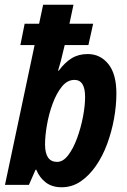

<svg xmlns="http://www.w3.org/2000/svg" viewBox="-20 -780 536 810"><path d="M240 10Q200 10 173.5 -10Q147 -30 133 -64H130L102 0H1L126 -590H66L84 -680H145L162 -760H290L273 -680H373L353 -590H253Q243 -547 237 -524Q231 -501 225 -482H228Q253 -516 282 -534Q311 -552 350 -552Q403 -552 437 -510Q471 -468 471 -386Q471 -334 461 -279Q451 -224 432 -172.5Q413 -121 384.5 -80Q356 -39 320 -14.5Q284 10 240 10ZM221 -97Q246 -97 267.5 -125Q289 -153 305 -196.5Q321 -240 330 -287Q339 -334 339 -371Q339 -443 294 -443Q264 -443 241 -414.5Q218 -386 202 -342.5Q186 -299 178 -252.5Q170 -206 170 -171Q170 -97 221 -97Z"/></svg>

Font: Noto Sans Condensed
Style: Bold Italic
Weight: 700
Width: 3
Italic angle: -12°
Designer: Monotype Design Team
Foundry: Monotype Imaging Inc.
Version: Version 2.013; ttfautohint (v1.8.4.7-5d5b)